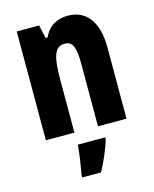

<svg xmlns="http://www.w3.org/2000/svg" viewBox="-117 -688 751 936"><g transform="rotate(-15 259.0 -220.0)"><path d="M316 -610C262 -610 218 -587 194 -533H184L169 -600H56V-51H200V-310C200 -438 215 -482 267 -482C309 -482 319 -443 319 -368V-51H463V-412C463 -540 408 -610 316 -610ZM339 21V10H201C198 52 187 122 180 157V170H275C301 123 323 71 339 21Z"/></g></svg>

Font: Noto Sans Tamil UI ExtraCondensed ExtraBold
Style: Regular
Weight: 800
Width: 2
Designer: Jelle Bosma - Monotype Design Team
Foundry: Monotype Imaging Inc.
Version: Version 2.004